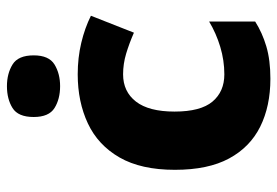

<svg xmlns="http://www.w3.org/2000/svg" viewBox="-146 -662 818 567"><g transform="rotate(-90 263.5 -379.0)"><path d="M314 10Q233 10 172.5 -20Q112 -50 78.5 -112Q45 -174 45 -272Q45 -372 81.5 -435.5Q118 -499 182 -529Q246 -559 327 -559Q376 -559 420 -548.5Q464 -538 500 -520L450 -393Q418 -407 388 -416Q358 -425 327 -425Q276 -425 246.5 -387Q217 -349 217 -273Q217 -196 246.5 -161Q276 -126 327 -126Q368 -126 408 -138Q448 -150 483 -171V-35Q450 -14 409.5 -2Q369 10 314 10ZM292 -768Q329 -768 356 -751.5Q383 -735 383 -689Q383 -644 356 -627.5Q329 -611 292 -611Q254 -611 227.5 -627.5Q201 -644 201 -689Q201 -735 227.5 -751.5Q254 -768 292 -768Z"/></g></svg>

Font: Noto Sans Khmer UI ExtraBold
Style: Regular
Weight: 800
Designer: Danh Hong and the Monotype Design Team
Foundry: Monotype Imaging Inc.
Version: Version 2.002; ttfautohint (v1.8.4.7-5d5b)